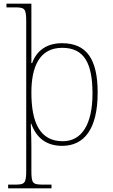

<svg xmlns="http://www.w3.org/2000/svg" viewBox="-20 -780 614 1040"><path d="M24 240H259V220H220C156 220 150 216 150 142V13C150 -60 146 -95 147 -111H149C177 -32 232 10 317 10C435 10 509 -80 509 -278C509 -460 449 -546 316 -546C227 -546 176 -500 154 -438H150V-760H15V-740H57C114 -740 122 -736 122 -663V142C122 216 114 220 56 220H24ZM320 -15C195 -15 150 -118 150 -279C150 -417 193 -521 317 -521C437 -521 481 -436 481 -273C481 -107 423 -15 320 -15Z"/></svg>

Font: Noto Serif Malayalam Thin
Style: Regular
Weight: 100
Designer: Indian type Foundry, Jelle Bosma, Monotype Design Team
Foundry: Monotype Imaging Inc.
Version: Version 2.104